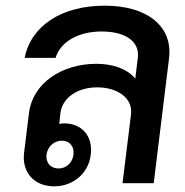

<svg xmlns="http://www.w3.org/2000/svg" viewBox="-20 -646 651 677"><path d="M171 11C239 11 293 -36 300 -101C308 -166 269 -211 206 -211C200 -211 194 -210 189 -209L193 -247C200 -303 255 -338 323 -338C390 -338 449 -303 442 -243L412 0H522L576 -440C590 -552 501 -626 349 -626C196 -626 89 -554 67 -442H176C193 -499 257 -535 338 -535C423 -535 473 -499 466 -443L457 -369C426 -406 373 -421 320 -421C199 -421 95 -354 82 -246L65 -108C56 -39 100 11 171 11ZM144 -101C148 -129 170 -150 199 -150C225 -150 243 -129 239 -101C236 -72 213 -52 187 -52C158 -52 141 -72 144 -101Z"/></svg>

Font: TPK Tissa Web SemiBold
Style: Italic
Weight: 600
Italic angle: -7°
Designer: Jacques Le Bailly, Suppakit Chalermlarp | Katatrad Co.,Ltd.
Foundry: Jacques Le Bailly, Cadson Demak Co.,Ltd.
Version: Version 5.000;Glyphs 3.1.2 (3151)